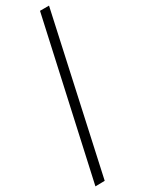

<svg xmlns="http://www.w3.org/2000/svg" viewBox="-231 -790 708 941"><g transform="rotate(-30 123.0 -319.5)"><path d="M0 121 195 -760H246L53 120Z"/></g></svg>

Font: Noto Serif Myanmar Cond
Style: Regular
Weight: 400
Width: 3
Designer: Ben Mitchell and the Monotype Design Team
Foundry: Monotype Imaging Inc.
Version: Version 2.106; ttfautohint (v1.8.4.7-5d5b)